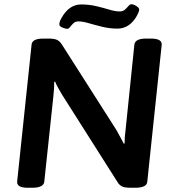

<svg xmlns="http://www.w3.org/2000/svg" viewBox="-20 -884 825 906"><path d="M111 2Q58 2 61 -28L129 -673Q131 -702 185 -702H210Q234 -702 247.5 -696.5Q261 -691 272 -674L529 -271Q540 -251 548.5 -235.5Q557 -220 564 -206L568 -207Q568 -223 569 -238Q570 -253 573 -275L614 -673Q617 -702 670 -702H692Q746 -702 743 -672L675 -27Q673 2 618 2H594Q572 2 559 -3Q546 -8 537 -21L273 -437Q263 -454 254.5 -469Q246 -484 240 -499L236 -498Q236 -482 235 -466Q234 -450 232 -431L189 -27Q186 2 132 2ZM297 -748Q289 -748 274.5 -754Q260 -760 260 -769Q260 -781 269 -797Q305 -863 363 -863Q400 -863 434 -855Q468 -847 496 -838.5Q524 -830 544 -830Q560 -830 569.5 -838.5Q579 -847 586 -855.5Q593 -864 600 -864Q610 -864 623.5 -855.5Q637 -847 637 -838Q637 -835 634 -827Q631 -819 625 -808Q610 -781 587 -765Q564 -749 535 -749Q498 -749 463 -757.5Q428 -766 399 -774.5Q370 -783 350 -783Q335 -783 326 -774Q317 -765 310.5 -756.5Q304 -748 297 -748Z"/></svg>

Font: Asap Semi Expanded Semi Expanded SemiBold
Style: Italic
Weight: 600
Width: 6
Italic angle: -6°
Designer: Pablo Cosgaya
Foundry: Omnibus-Type
Version: Version 3.001; ttfautohint (v1.8.4.7-5d5b)